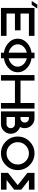

<svg xmlns="http://www.w3.org/2000/svg" viewBox="1591 -2393 802 4024"><g transform="rotate(90 1992.0 -381.0)"><path d="M732.4 -703.1V-585.9H263.7V-410.2H615.2V-293H263.7V-117.2H732.4V0H146.5V-703.1ZM158.7 -761.7 82.5 -644.5H0L76.2 -761.7Z M1201.2 -162.1Q1261.2 -174.3 1308.6 -213.4Q1377 -270.5 1377 -351.6Q1377 -432.6 1308.6 -489.7Q1261.2 -528.8 1201.2 -541ZM1084 -162.1V-541Q1023.9 -528.8 977.1 -489.7Q908.2 -432.6 908.2 -351.6Q908.2 -270.5 977.1 -213.4Q1023.9 -174.3 1084 -162.1ZM1201.2 -62.5V0H1084V-62.5Q975.6 -76.2 894 -144.5Q791 -230 791 -351.6Q791 -473.1 894 -559.1Q975.6 -627 1084 -640.6V-703.1H1201.2V-640.6Q1309.6 -627 1391.1 -559.1Q1494.1 -473.1 1494.1 -351.6Q1494.1 -230 1391.1 -144.5Q1309.6 -76.2 1201.2 -62.5Z M1669.9 -293V0H1552.7V-703.1H1669.9V-410.2H2138.7V-703.1H2255.9V0H2138.7V-293Z M2431.6 -410.2H2460.9Q2497.6 -410.2 2523.2 -435.8Q2548.8 -461.4 2548.8 -498Q2548.8 -534.7 2523.2 -560.3Q2497.6 -585.9 2460.9 -585.9H2431.6ZM2578.1 -117.2Q2614.7 -117.2 2640.4 -142.8Q2666 -168.5 2666 -205.1Q2666 -241.7 2640.4 -267.3Q2614.7 -293 2578.1 -293H2431.6V-117.2ZM2642.1 -400.4Q2687 -386.2 2723.1 -350.1Q2783.2 -290 2783.2 -205.1Q2783.2 -120.1 2723.1 -60.1Q2663.1 0 2578.1 0H2314.5V-703.1H2460.9Q2545.9 -703.1 2606 -643.1Q2666 -583 2666 -498Q2666 -444.3 2642.1 -400.4Z M3193.4 0Q3047.9 0 2944.8 -103Q2841.8 -206.1 2841.8 -351.6Q2841.8 -497.1 2944.8 -600.1Q3047.9 -703.1 3193.4 -703.1Q3338.9 -703.1 3441.9 -600.1Q3544.9 -497.1 3544.9 -351.6Q3544.9 -206.1 3441.9 -103Q3338.9 0 3193.4 0ZM3193.4 -117.2Q3290.5 -117.2 3359.1 -185.8Q3427.7 -254.4 3427.7 -351.6Q3427.7 -448.7 3359.1 -517.3Q3290.5 -585.9 3193.4 -585.9Q3096.2 -585.9 3027.6 -517.3Q2959 -448.7 2959 -351.6Q2959 -254.4 3027.6 -185.8Q3096.2 -117.2 3193.4 -117.2Z M3752.4 -117.2H3955.1V0H3603.5V-148.9L3860.8 -351.6L3603.5 -554.2V-703.1H3955.1V-585.9H3752L3955.1 -425.8V-276.9Z"/></g></svg>

Font: Gerhaus
Style: Regular
Weight: 400
Designer: GGBotNet
Foundry: GGBotNet
Version: 1.01